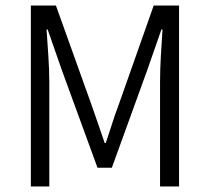

<svg xmlns="http://www.w3.org/2000/svg" viewBox="-20 -677 761 697"><path d="M92 0V-657H183L312 -297Q324 -263 336 -228Q348 -193 360 -158H364Q376 -193 387 -228Q398 -263 411 -297L538 -657H630V0H561V-380Q561 -422 564 -474.5Q567 -527 570 -570H566L514 -421L386 -68H334L205 -421L153 -570H149Q152 -527 155.5 -474.5Q159 -422 159 -380V0Z"/></svg>

Font: Assistant
Style: Regular
Weight: 400
Designer: Hebrew By Ben Nathan, Latin by Paul Hunt
Version: Version 3.000